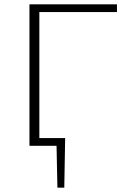

<svg xmlns="http://www.w3.org/2000/svg" viewBox="-20 -678 632 893"><path d="M163 -622V-36H283L279 195H247L243 0H117V-658H524V-622Z"/></svg>

Font: Ysabeau Infant Light
Style: Regular
Weight: 300
Designer: Christian Thalmann (Catharsis Fonts)
Version: Version 0.003